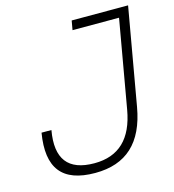

<svg xmlns="http://www.w3.org/2000/svg" viewBox="-105 -781 797 880"><g transform="rotate(-15 293.0 -341.5)"><path d="M239.7 9.8C387.2 9.8 473.6 -70.3 502 -232.4L583 -693.4H315.4L307.6 -649.4H528.3L455.1 -232.4C432.1 -100.1 363.3 -34.2 247.6 -34.2C122.6 -34.2 72.3 -100.1 95.7 -232.4H48.8C21.5 -69.8 83 9.8 239.7 9.8Z"/></g></svg>

Font: Cascadia Code PL ExtraLight
Style: Italic
Weight: 200
Italic angle: -10°
Monospace: yes
Designer: Aaron Bell
Foundry: Saja Typeworks
Version: Version 2404.023